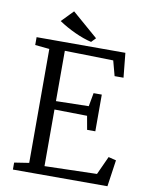

<svg xmlns="http://www.w3.org/2000/svg" viewBox="-100 -1010 844 1082"><g transform="rotate(10 322.5 -469.0)"><path d="M170 -871 235 -938 383 -810 359 -785Q315 -795 264 -818.5Q213 -842 170 -871ZM134 -53V-705L52 -713V-758H560L574 -618H523L500 -704L222 -710V-422L409 -426L423 -503H470V-293H423L409 -371L222 -374V-50L521 -58L569 -163L613 -152L591 0H50V-40Z"/></g></svg>

Font: Grenzecho Serif
Style: Serif-Regular
Weight: 400
Designer: Dan Reynolds
Foundry: Dan Reynolds
Version: Version 1.001; ttfautohint (v1.1) -l 5 -r 5 -G 72 -x 0 -D la